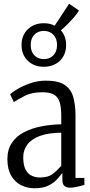

<svg xmlns="http://www.w3.org/2000/svg" viewBox="-20 -994 482 1025"><path d="M163.5 11Q125 11 92.2 -5.5Q59.5 -22 39.5 -56.5Q19.5 -91 19.5 -144.5Q19.5 -196.5 43.8 -232Q68 -267.5 109 -288.5Q150 -309.5 201.2 -319.5Q252.5 -329.5 307 -330.5V-374Q307 -417 299.5 -445.2Q292 -473.5 270.5 -487.5Q249 -501.5 206 -501.5Q149 -501.5 112 -482.2Q75 -463 54 -449L34 -491Q43 -500 71.2 -517.2Q99.5 -534.5 140.2 -549Q181 -563.5 225.5 -563.5Q291 -563.5 325 -540.8Q359 -518 371 -476.2Q383 -434.5 383 -377V-44H430.5V-7Q421 -4 407.5 -0.5Q394 3 379.5 5.5Q365 8 351.5 8Q337 8 325 -0.5Q313 -9 313 -35V-70.5Q302.5 -57.5 285.8 -38.2Q269 -19 240 -4Q211 11 163.5 11ZM193 -46.5Q236 -46.5 259.2 -63.8Q282.5 -81 307 -108.5V-285.5Q238 -285 192.8 -268.2Q147.5 -251.5 125.8 -222Q104 -192.5 104 -154.5Q104 -114.5 115.5 -90.8Q127 -67 147.5 -56.8Q168 -46.5 193 -46.5ZM214 -637.5Q161.5 -637.5 128.2 -669.8Q95 -702 95 -753.5Q95 -805 128.2 -837.5Q161.5 -870 214 -870Q246.5 -870 272 -857L349 -974L401.5 -938Q394.5 -925 378.5 -906Q362.5 -887 342.8 -867Q323 -847 305 -832Q333 -800.5 333 -754Q333 -702 299.8 -669.8Q266.5 -637.5 214 -637.5ZM214 -678.5Q245.5 -678.5 265 -698.8Q284.5 -719 284.5 -753.5Q284.5 -788 265 -808.5Q245.5 -829 214 -829Q182.5 -829 163.2 -808.8Q144 -788.5 144 -753.5Q144 -719 163.2 -698.8Q182.5 -678.5 214 -678.5Z"/></svg>

Font: Merriweather 24pt SemiCondensed Light
Style: Regular
Weight: 300
Width: 4
Designer: Eben Sorkin
Foundry: Eben Sorkin
Version: Version 2.100